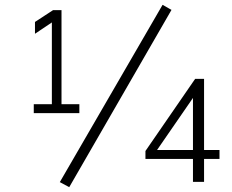

<svg xmlns="http://www.w3.org/2000/svg" viewBox="-20 -754 960 796"><path d="M235 -322H309V-285H120V-322H195V-661L125 -614V-663L200 -712H235ZM267 22 228 1 654 -734 691 -713ZM890 -132V-95H826V0H780V-95H583V-128L789 -427H826V-132ZM631 -132H780V-348Z"/></svg>

Font: MuliDisplayVN ExtraLight
Style: Regular
Weight: 200
Designer: Vernon Adams
Foundry: Vernon Adams
Version: Version 2.100